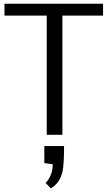

<svg xmlns="http://www.w3.org/2000/svg" viewBox="-20 -735 586 1047"><path d="M234.9 0V-649.9H4.4V-714.8H542V-649.9H320.3V0ZM257.3 292.5 228.5 262.2Q234.9 257.3 243.7 244.6Q252.4 231.9 259.8 210.9Q267.1 189.9 267.6 160.6L221.7 154.3V61.5H329.1V103Q328.1 141.6 324.7 176.5Q321.3 211.4 306.6 240.7Q292 270 257.3 292.5Z"/></svg>

Font: Pontano Sans
Style: Regular
Weight: 400
Designer: Vernon Adams
Foundry: Vernon Adams
Version: Version 2.001